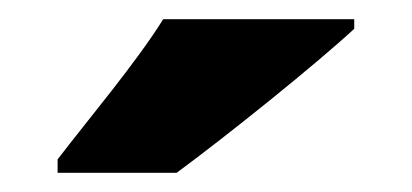

<svg xmlns="http://www.w3.org/2000/svg" viewBox="-20 -786 429 200"><path d="M349 -756V-766H150C122 -721 73 -663 40 -620V-606H164C217 -645 309 -719 349 -756Z"/></svg>

Font: Noto Sans Armenian SemiCondensed Black
Style: Regular
Weight: 900
Width: 4
Designer: Monotype Design Team
Foundry: Monotype Imaging Inc.
Version: Version 2.008